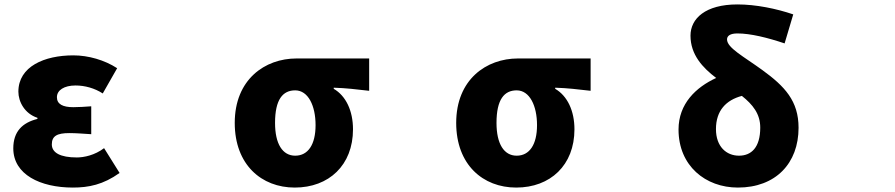

<svg xmlns="http://www.w3.org/2000/svg" viewBox="-20 -793 4040 867"><path d="M309 54C380 54 446 41 520 -12L450 -124C408 -92 359 -82 327 -82C253 -82 214 -103 214 -141C214 -179 238 -192 293 -192C324 -192 359 -189 392 -187V-313C366 -311 335 -309 311 -309C263 -309 237 -323 237 -354C237 -386 270 -407 321 -407C363 -407 407 -395 444 -371L509 -485C452 -522 379 -543 311 -543C181 -543 63 -493 63 -379C63 -334 91 -280 149 -261V-256C81 -239 40 -199 40 -123C40 -5 162 54 309 54Z M1311 54C1465 54 1574 -47 1574 -209C1574 -293 1542 -360 1487 -392V-397C1546 -395 1585 -390 1647 -383V-529H1319C1176 -529 1040 -434 1040 -238C1040 -49 1161 54 1311 54ZM1222 -238C1222 -344 1257 -385 1313 -385C1372 -385 1405 -315 1405 -228C1405 -140 1371 -90 1313 -90C1256 -90 1222 -143 1222 -238Z M2311 54C2465 54 2574 -47 2574 -209C2574 -293 2542 -360 2487 -392V-397C2546 -395 2585 -390 2647 -383V-529H2319C2176 -529 2040 -434 2040 -238C2040 -49 2161 54 2311 54ZM2222 -238C2222 -344 2257 -385 2313 -385C2372 -385 2405 -315 2405 -228C2405 -140 2371 -90 2313 -90C2256 -90 2222 -143 2222 -238Z M3312 54C3483 54 3586 -56 3586 -216C3586 -337 3524 -403 3422 -477C3338 -538 3263 -577 3263 -615C3263 -631 3277 -642 3310 -642C3369 -642 3446 -623 3523 -597L3562 -728C3486 -754 3393 -773 3310 -773C3165 -773 3098 -709 3098 -632C3098 -546 3153 -487 3214 -441C3123 -399 3044 -325 3044 -208C3044 -44 3166 54 3312 54ZM3213 -210C3213 -294 3259 -341 3330 -360C3379 -321 3413 -279 3413 -217C3413 -126 3372 -90 3317 -90C3260 -90 3213 -131 3213 -210Z"/></svg>

Font: コーポレート・ロゴ ver3 Bold
Style: Regular
Weight: 700
Designer: [KANA_main] LOGOTYPE.JP [Source Han Sans] Ryoko NISHIZUKA 西塚涼子 (kana, bopomofo & ideographs); Paul D. Hunt (Latin, Greek
Version: Version 12.001;FEAKit 1.0